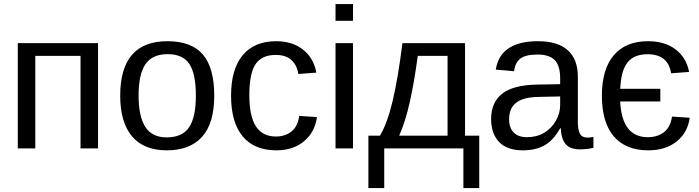

<svg xmlns="http://www.w3.org/2000/svg" viewBox="-20 -745 3510 964"><path d="M157.2 -464.4V0H69.3V-528.3H472.2V0H384.3V-464.4Z M1055.7 -264.6Q1055.7 -126 994.6 -58.1Q933.6 9.8 817.4 9.8Q701.7 9.8 642.6 -60.8Q583.5 -131.3 583.5 -264.6Q583.5 -538.1 820.3 -538.1Q941.4 -538.1 998.5 -471.4Q1055.7 -404.8 1055.7 -264.6ZM963.4 -264.6Q963.4 -374 930.9 -423.6Q898.4 -473.1 821.8 -473.1Q744.6 -473.1 710.2 -422.6Q675.8 -372.1 675.8 -264.6Q675.8 -160.2 709.7 -107.7Q743.7 -55.2 816.4 -55.2Q895.5 -55.2 929.4 -106Q963.4 -156.7 963.4 -264.6Z M1367.7 9.8Q1256.8 9.8 1198.5 -60.3Q1140.1 -130.4 1140.1 -264.6Q1140.1 -397.9 1198.7 -468Q1257.3 -538.1 1366.7 -538.1Q1447.8 -538.1 1501.2 -496.1Q1554.7 -454.1 1568.4 -380.4L1478 -373.5Q1471.2 -417.5 1443.4 -443.4Q1415.5 -469.2 1364.3 -469.2Q1294.4 -469.2 1263.2 -422.9Q1231.9 -376.5 1231.9 -266.6Q1231.9 -161.1 1265.1 -110.4Q1298.3 -59.6 1365.2 -59.6Q1412.1 -59.6 1443.6 -85Q1475.1 -110.4 1482.4 -163.1L1571.3 -157.2Q1561 -81.1 1506.3 -35.6Q1451.7 9.8 1367.7 9.8Z M1752.4 -724.6V-640.6H1664.6V-724.6ZM1752.4 -528.3V0H1664.6V-528.3Z M1909.2 0V199.2H1829.6V-64H1887.7Q1924.3 -125 1951.2 -237.3Q1978 -349.6 2000.5 -528.3H2314.9V-64H2386.2V199.2H2306.6V0ZM1984.4 -64H2227.1V-464.4H2077.6Q2059.6 -331.5 2037.6 -233.2Q2015.6 -134.8 1984.4 -64Z M2605.5 9.8Q2525.9 9.8 2485.8 -32.2Q2445.8 -74.2 2445.8 -147.5Q2445.8 -229.5 2499.8 -273.4Q2553.7 -317.4 2673.8 -320.3L2792.5 -322.3V-351.1Q2792.5 -415.5 2765.1 -443.4Q2737.8 -471.2 2679.2 -471.2Q2620.1 -471.2 2593.3 -451.2Q2566.4 -431.2 2561 -387.2L2469.2 -395.5Q2491.7 -538.1 2681.2 -538.1Q2780.8 -538.1 2831.1 -492.4Q2881.3 -446.8 2881.3 -360.4V-132.8Q2881.3 -93.8 2891.6 -74Q2901.9 -54.2 2930.7 -54.2Q2944.3 -54.2 2959.5 -57.6V-2.9Q2927.7 4.9 2891.6 4.9Q2842.8 4.9 2820.6 -20.8Q2798.3 -46.4 2795.4 -101.1H2792.5Q2758.8 -40.5 2714.1 -15.4Q2669.4 9.8 2605.5 9.8ZM2792.5 -260.7 2696.3 -258.8Q2634.8 -258.3 2602.5 -246.1Q2570.3 -234.4 2553.2 -210Q2536.1 -185.5 2536.1 -146Q2536.1 -103 2559.3 -79.6Q2582.5 -56.2 2625.5 -56.2Q2674.3 -56.2 2711.4 -78.1Q2749 -100.1 2770.8 -138.4Q2792.5 -176.8 2792.5 -217.3Z M3234.9 9.8Q3121.6 9.8 3061.8 -60.3Q3002 -130.4 3002 -264.6Q3002 -397 3061.5 -467.5Q3121.1 -538.1 3233.9 -538.1Q3317.4 -538.1 3371.6 -497.3Q3425.8 -456.5 3439.9 -383.8L3349.6 -377Q3334.5 -472.7 3231.4 -472.7Q3163.6 -472.7 3130.9 -431.9Q3098.1 -391.1 3094.2 -299.3H3295.4V-235.4H3093.8Q3102.5 -56.2 3232.4 -56.2Q3281.2 -56.2 3313.7 -81.3Q3346.2 -106.4 3354 -159.7L3442.9 -153.8Q3432.6 -78.6 3377 -34.4Q3321.3 9.8 3234.9 9.8Z"/></svg>

Font: Arimo
Style: Regular
Weight: 400
Designer: Steve Matteson
Foundry: Monotype Imaging Inc.
Version: Version 1.33